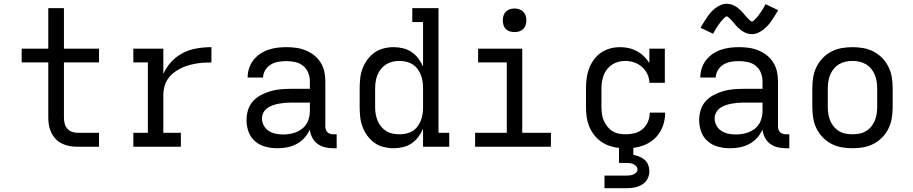

<svg xmlns="http://www.w3.org/2000/svg" viewBox="-20 -778 4840 1018"><path d="M391 0Q370 0 349.5 -3.5Q329 -7 310 -16Q291 -25 276.5 -40Q262 -55 252.5 -74Q243 -93 239.5 -113.5Q236 -134 236 -155V-447H95V-520H236V-735H319V-520H505V-447H319V-155Q319 -139 322.5 -124Q326 -109 336 -97Q346 -85 360.5 -79.5Q375 -74 391 -74H505V0Z M687 0V-74H764V-447H687V-520H846V-386Q862 -422 889 -451Q916 -480 950.5 -497.5Q985 -515 1023.5 -521.5Q1062 -528 1101 -528V-447Q1079 -447 1057.5 -445.5Q1036 -444 1014.5 -440Q993 -436 972.5 -429.5Q952 -423 933 -413Q914 -403 897 -389Q880 -375 868.5 -357Q857 -339 851.5 -318Q846 -297 846 -276V-74H939V0Z M1451 8H1450Q1419 8 1388 0Q1357 -8 1333 -28.5Q1309 -49 1298 -79Q1287 -109 1287 -141Q1287 -168 1295 -194.5Q1303 -221 1321 -241Q1339 -261 1363.5 -274Q1388 -287 1414 -294.5Q1440 -302 1466.5 -304.5Q1493 -307 1521 -307H1623V-347Q1623 -370 1614 -392.5Q1605 -415 1586.5 -429.5Q1568 -444 1545 -449Q1522 -454 1498 -454Q1477 -454 1456 -450.5Q1435 -447 1417 -436.5Q1399 -426 1387 -407Q1375 -388 1375 -367H1293Q1293 -392 1300.5 -415.5Q1308 -439 1323 -458.5Q1338 -478 1358.5 -492Q1379 -506 1402 -514Q1425 -522 1449.5 -525Q1474 -528 1498 -528Q1524 -528 1550 -524.5Q1576 -521 1600.5 -511Q1625 -501 1645.5 -485Q1666 -469 1680 -446.5Q1694 -424 1699.5 -398.5Q1705 -373 1705 -347V-108Q1705 -99 1707.5 -91Q1710 -83 1716 -77Q1722 -71 1730.5 -68.5Q1739 -66 1747 -66H1765V8H1747Q1725 8 1703.5 3Q1682 -2 1664 -15Q1646 -28 1635.5 -48.5Q1625 -69 1623 -91Q1612 -67 1594 -47Q1576 -27 1552.5 -14.5Q1529 -2 1503 3Q1477 8 1451 8ZM1482 -65Q1508 -65 1534.5 -72Q1561 -79 1582 -95.5Q1603 -112 1613 -137Q1623 -162 1623 -189V-234H1521Q1504 -234 1488 -232.5Q1472 -231 1456.5 -228Q1441 -225 1425.5 -219.5Q1410 -214 1397 -204.5Q1384 -195 1376.5 -180.5Q1369 -166 1369 -150Q1369 -130 1379 -112Q1389 -94 1405.5 -83.5Q1422 -73 1442 -69Q1462 -65 1482 -65Z M2067 8Q2041 8 2014.5 1.5Q1988 -5 1966 -20.5Q1944 -36 1928 -58Q1912 -80 1902.5 -105Q1893 -130 1890 -156.5Q1887 -183 1887 -210V-310Q1887 -337 1890 -363.5Q1893 -390 1902.5 -415Q1912 -440 1928 -462Q1944 -484 1966 -499.5Q1988 -515 2014.5 -521.5Q2041 -528 2067 -528Q2092 -528 2117 -522Q2142 -516 2162.5 -502Q2183 -488 2198 -468Q2213 -448 2223 -425V-661H2166V-735H2305V-74H2362V0H2223V-95Q2213 -72 2198 -52Q2183 -32 2162.5 -18Q2142 -4 2117 2Q2092 8 2067 8ZM2099 -66Q2117 -66 2135 -70Q2153 -74 2168 -83.5Q2183 -93 2194 -108Q2205 -123 2211.5 -139.5Q2218 -156 2220.5 -174Q2223 -192 2223 -210V-310Q2223 -328 2220.5 -346Q2218 -364 2211.5 -380.5Q2205 -397 2194 -412Q2183 -427 2168 -436.5Q2153 -446 2135 -450.5Q2117 -455 2099 -455Q2081 -455 2062.5 -451Q2044 -447 2028.5 -437.5Q2013 -428 2001 -413.5Q1989 -399 1982 -382Q1975 -365 1972 -346.5Q1969 -328 1969 -310V-210Q1969 -192 1972 -173.5Q1975 -155 1982 -138Q1989 -121 2001 -106.5Q2013 -92 2028.5 -82.5Q2044 -73 2062.5 -69.5Q2081 -66 2099 -66Z M2499 0V-74H2667V-447H2515V-520H2749V-74H2901V0ZM2708 -608Q2695 -608 2683 -611.5Q2671 -615 2662 -624Q2653 -633 2649.5 -645Q2646 -657 2646 -670Q2646 -683 2649.5 -695Q2653 -707 2662 -716Q2671 -725 2683 -729Q2695 -733 2708 -733Q2721 -733 2733 -729Q2745 -725 2754 -716Q2763 -707 2767 -695Q2771 -683 2771 -670Q2771 -657 2767 -645Q2763 -633 2754 -624Q2745 -615 2733 -611.5Q2721 -608 2708 -608Z M3185 220V153H3300Q3309 153 3318.5 152Q3328 151 3337 147.5Q3346 144 3353 137Q3360 130 3360 121Q3360 111 3353.5 103.5Q3347 96 3338 92Q3329 88 3319.5 87Q3310 86 3300 86H3262V6Q3237 4 3212 -4.5Q3187 -13 3166 -28Q3145 -43 3129 -64Q3113 -85 3103.5 -109Q3094 -133 3090.5 -158.5Q3087 -184 3087 -210V-310Q3087 -337 3090.5 -363.5Q3094 -390 3103.5 -415Q3113 -440 3129 -462Q3145 -484 3167 -499Q3189 -514 3215 -521Q3241 -528 3268 -528Q3291 -528 3313.5 -523Q3336 -518 3356.5 -507Q3377 -496 3393.5 -480Q3410 -464 3423 -444V-520H3505V-339H3423Q3423 -363 3412.5 -385Q3402 -407 3384 -423Q3366 -439 3343 -447Q3320 -455 3296 -455Q3278 -455 3260 -450.5Q3242 -446 3227 -436.5Q3212 -427 3200 -412.5Q3188 -398 3181.5 -381Q3175 -364 3172 -346Q3169 -328 3169 -310V-210Q3169 -192 3171.5 -173.5Q3174 -155 3181.5 -138Q3189 -121 3200.5 -106.5Q3212 -92 3227.5 -82.5Q3243 -73 3261 -69.5Q3279 -66 3298 -66Q3322 -66 3345.5 -72Q3369 -78 3387.5 -94Q3406 -110 3415.5 -133Q3425 -156 3425 -181H3507Q3507 -146 3495.5 -112.5Q3484 -79 3460.5 -53Q3437 -27 3404.5 -12.5Q3372 2 3338 6V43Q3354 46 3370 52.5Q3386 59 3398.5 70Q3411 81 3417 97Q3423 113 3423 130Q3423 144 3418.5 158Q3414 172 3405 183Q3396 194 3383 201.5Q3370 209 3356.5 213Q3343 217 3328.5 218.5Q3314 220 3300 220Z M3851 8H3850Q3819 8 3788 0Q3757 -8 3733 -28.5Q3709 -49 3698 -79Q3687 -109 3687 -141Q3687 -168 3695 -194.5Q3703 -221 3721 -241Q3739 -261 3763.5 -274Q3788 -287 3814 -294.5Q3840 -302 3866.5 -304.5Q3893 -307 3921 -307H4023V-347Q4023 -370 4014 -392.5Q4005 -415 3986.5 -429.5Q3968 -444 3945 -449Q3922 -454 3898 -454Q3877 -454 3856 -450.5Q3835 -447 3817 -436.5Q3799 -426 3787 -407Q3775 -388 3775 -367H3693Q3693 -392 3700.5 -415.5Q3708 -439 3723 -458.5Q3738 -478 3758.5 -492Q3779 -506 3802 -514Q3825 -522 3849.5 -525Q3874 -528 3898 -528Q3924 -528 3950 -524.5Q3976 -521 4000.5 -511Q4025 -501 4045.5 -485Q4066 -469 4080 -446.5Q4094 -424 4099.5 -398.5Q4105 -373 4105 -347V-108Q4105 -99 4107.5 -91Q4110 -83 4116 -77Q4122 -71 4130.5 -68.5Q4139 -66 4147 -66H4165V8H4147Q4125 8 4103.5 3Q4082 -2 4064 -15Q4046 -28 4035.5 -48.5Q4025 -69 4023 -91Q4012 -67 3994 -47Q3976 -27 3952.5 -14.5Q3929 -2 3903 3Q3877 8 3851 8ZM3882 -65Q3908 -65 3934.5 -72Q3961 -79 3982 -95.5Q4003 -112 4013 -137Q4023 -162 4023 -189V-234H3921Q3904 -234 3888 -232.5Q3872 -231 3856.5 -228Q3841 -225 3825.5 -219.5Q3810 -214 3797 -204.5Q3784 -195 3776.5 -180.5Q3769 -166 3769 -150Q3769 -130 3779 -112Q3789 -94 3805.5 -83.5Q3822 -73 3842 -69Q3862 -65 3882 -65ZM3967 -597Q3961 -597 3955.5 -598Q3950 -599 3945 -600Q3940 -601 3935.5 -603Q3931 -605 3926 -607.5Q3921 -610 3917 -612.5Q3913 -615 3908.5 -618.5Q3904 -622 3900 -625.5Q3896 -629 3892 -633Q3888 -637 3884.5 -640.5Q3881 -644 3878 -648Q3875 -652 3871.5 -656Q3868 -660 3864 -664.5Q3860 -669 3856 -673Q3852 -677 3849 -680Q3846 -683 3841.5 -687Q3837 -691 3834 -691Q3828 -691 3824.5 -687Q3821 -683 3815.5 -678Q3810 -673 3808 -670.5Q3806 -668 3803 -664.5Q3800 -661 3797 -656.5Q3794 -652 3790.5 -647.5Q3787 -643 3783.5 -637.5Q3780 -632 3776 -626Q3772 -620 3768.5 -613Q3765 -606 3761 -599L3694 -631Q3705 -649 3714.5 -664.5Q3724 -680 3733 -692.5Q3742 -705 3751.5 -715.5Q3761 -726 3774 -735.5Q3787 -745 3802 -751.5Q3817 -758 3833 -758Q3839 -758 3844.5 -757Q3850 -756 3855 -755Q3860 -754 3864.5 -752Q3869 -750 3874 -747.5Q3879 -745 3883 -742.5Q3887 -740 3891.5 -736.5Q3896 -733 3900 -729.5Q3904 -726 3908 -722Q3912 -718 3915.5 -714.5Q3919 -711 3922 -707Q3925 -703 3928.5 -699Q3932 -695 3936 -690.5Q3940 -686 3944 -682Q3948 -678 3951 -675Q3954 -672 3958.5 -668Q3963 -664 3966 -664Q3972 -664 3975.5 -668Q3979 -672 3984.5 -677Q3990 -682 3992 -684.5Q3994 -687 3997 -690.5Q4000 -694 4003 -698.5Q4006 -703 4009.5 -707.5Q4013 -712 4016.5 -717.5Q4020 -723 4024 -729Q4028 -735 4031.5 -742Q4035 -749 4039 -756L4106 -724Q4095 -706 4085.5 -690.5Q4076 -675 4067 -662.5Q4058 -650 4048.5 -640Q4039 -630 4026 -620Q4013 -610 3998 -603.5Q3983 -597 3967 -597Z M4500 8Q4471 8 4442.5 3Q4414 -2 4388 -15.5Q4362 -29 4341.5 -50.5Q4321 -72 4308.5 -98Q4296 -124 4291.5 -152.5Q4287 -181 4287 -210V-310Q4287 -339 4291.5 -367.5Q4296 -396 4308.5 -422Q4321 -448 4341.5 -469.5Q4362 -491 4388 -504.5Q4414 -518 4442.5 -523Q4471 -528 4500 -528Q4529 -528 4557.5 -523Q4586 -518 4612 -504.5Q4638 -491 4658.5 -469.5Q4679 -448 4691.5 -422Q4704 -396 4708.5 -367.5Q4713 -339 4713 -310V-210Q4713 -181 4708.5 -152.5Q4704 -124 4691.5 -98Q4679 -72 4658.5 -50.5Q4638 -29 4612 -15.5Q4586 -2 4557.5 3Q4529 8 4500 8ZM4500 -66Q4518 -66 4536.5 -69.5Q4555 -73 4571 -82.5Q4587 -92 4599 -106.5Q4611 -121 4618 -138Q4625 -155 4628 -173.5Q4631 -192 4631 -210V-310Q4631 -328 4628 -346.5Q4625 -365 4618 -382Q4611 -399 4599 -413.5Q4587 -428 4571 -437.5Q4555 -447 4536.5 -451Q4518 -455 4500 -455Q4482 -455 4463.5 -451Q4445 -447 4429 -437.5Q4413 -428 4401 -413.5Q4389 -399 4382 -382Q4375 -365 4372 -346.5Q4369 -328 4369 -310V-210Q4369 -192 4372 -173.5Q4375 -155 4382 -138Q4389 -121 4401 -106.5Q4413 -92 4429 -82.5Q4445 -73 4463.5 -69.5Q4482 -66 4500 -66Z"/></svg>

Font: Iosevka Plex Etoile
Style: Regular
Weight: 400
Designer: Belleve Invis
Foundry: Belleve Invis
Version: Version 25.1.1; ttfautohint (v1.8.4)